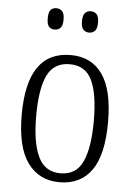

<svg xmlns="http://www.w3.org/2000/svg" viewBox="-53 -782 581 833"><g transform="rotate(5 237.0 -365.5)"><path d="M237 10Q149 10 99 -58Q49 -126 49 -268Q49 -544 239 -544Q329 -544 377 -476Q425 -408 425 -268Q425 -126 377 -58Q329 10 237 10ZM238 -29Q307 -29 335 -90.5Q363 -152 363 -268Q363 -386 334.5 -445Q306 -504 238 -504Q169 -504 140.5 -445Q112 -386 112 -268Q112 -151 141.5 -90Q171 -29 238 -29ZM309 -648Q294 -648 284 -658Q274 -668 274 -694Q274 -721 284 -731Q294 -741 309 -741Q324 -741 334 -731Q344 -721 344 -694Q344 -668 334 -658Q324 -648 309 -648ZM159 -648Q143 -648 134 -658Q125 -668 125 -694Q125 -721 134 -731Q143 -741 159 -741Q174 -741 184 -731Q194 -721 194 -694Q194 -668 184 -658Q174 -648 159 -648Z"/></g></svg>

Font: Noto Serif Lao Condensed Light
Style: Regular
Weight: 300
Width: 3
Designer: Monotype Design Team
Foundry: Monotype Imaging Inc.
Version: Version 2.003; ttfautohint (v1.8.4.7-5d5b)